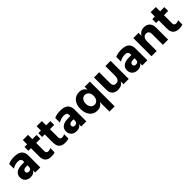

<svg xmlns="http://www.w3.org/2000/svg" viewBox="340 -2119 3798 3798"><g transform="rotate(-45 2238.5 -220.0)"><path d="M311 -208H264Q227 -208 207 -192Q187 -176 187 -151Q187 -100 246 -100Q277 -100 294 -119Q311 -138 311 -171ZM74 -351V-482Q134 -516 247 -516Q355 -516 408 -469.5Q461 -423 461 -325V0H318V-62Q286 3 192 3Q118 3 76.5 -39Q35 -81 35 -144Q35 -217 88.5 -257.5Q142 -298 247 -298H311V-333Q311 -397 226 -397Q144 -397 74 -351Z M745 -400V-167Q745 -140 760.5 -126Q776 -112 801 -112Q841 -112 872 -132V-11Q835 5 772 5Q599 5 599 -168V-400H526V-507H599V-627H745V-507H863V-400Z M1131 -400V-167Q1131 -140 1146.5 -126Q1162 -112 1187 -112Q1227 -112 1258 -132V-11Q1221 5 1158 5Q985 5 985 -168V-400H912V-507H985V-627H1131V-507H1249V-400Z M1599 -208H1552Q1515 -208 1495 -192Q1475 -176 1475 -151Q1475 -100 1534 -100Q1565 -100 1582 -119Q1599 -138 1599 -171ZM1362 -351V-482Q1422 -516 1535 -516Q1643 -516 1696 -469.5Q1749 -423 1749 -325V0H1606V-62Q1574 3 1480 3Q1406 3 1364.5 -39Q1323 -81 1323 -144Q1323 -217 1376.5 -257.5Q1430 -298 1535 -298H1599V-333Q1599 -397 1514 -397Q1432 -397 1362 -351Z M2097 -116Q2147 -116 2178 -155Q2209 -194 2209 -259Q2209 -322 2175.5 -357Q2142 -392 2096 -392Q2050 -392 2018.5 -355Q1987 -318 1987 -252Q1987 -191 2019 -153.5Q2051 -116 2097 -116ZM2209 -507H2355V187H2209V-79Q2158 6 2057 6Q1955 6 1897 -68Q1839 -142 1839 -255Q1839 -374 1899 -443.5Q1959 -513 2058 -513Q2157 -513 2209 -429Z M2789 -507H2935V0H2789V-81Q2749 4 2635 4Q2557 4 2513.5 -39.5Q2470 -83 2470 -168V-507H2616V-201Q2616 -112 2694 -112Q2789 -112 2789 -239Z M3306 -208H3259Q3222 -208 3202 -192Q3182 -176 3182 -151Q3182 -100 3241 -100Q3272 -100 3289 -119Q3306 -138 3306 -171ZM3069 -351V-482Q3129 -516 3242 -516Q3350 -516 3403 -469.5Q3456 -423 3456 -325V0H3313V-62Q3281 3 3187 3Q3113 3 3071.5 -39Q3030 -81 3030 -144Q3030 -217 3083.5 -257.5Q3137 -298 3242 -298H3306V-333Q3306 -397 3221 -397Q3139 -397 3069 -351Z M3717 -507V-421Q3736 -463 3775.5 -487.5Q3815 -512 3870 -512Q3948 -512 3992 -465.5Q4036 -419 4036 -329V0H3890V-302Q3890 -347 3869 -370.5Q3848 -394 3810 -394Q3770 -394 3743.5 -362.5Q3717 -331 3717 -268V0H3571V-507Z M4320 -400V-167Q4320 -140 4335.5 -126Q4351 -112 4376 -112Q4416 -112 4447 -132V-11Q4410 5 4347 5Q4174 5 4174 -168V-400H4101V-507H4174V-627H4320V-507H4438V-400Z"/></g></svg>

Font: Hind Bold
Style: Regular
Weight: 700
Designer: Manushi Parikh, Satya Rajpurohit
Foundry: Indian Type Foundry
Version: Version 1.201;PS 1.0;hotconv 1.0.78;makeotf.lib2.5.61930; tt